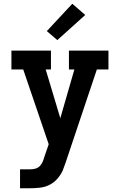

<svg xmlns="http://www.w3.org/2000/svg" viewBox="-20 -790 640 1025"><path d="M87 215V114H139Q154 114 168 110.5Q182 107 192 97Q202 87 207.5 74Q213 61 217 47L240 -20L178 -202L104 -419H41V-520H252V-419H224L302 -159L377 -419H348V-520H559V-419H497L330 79Q326 89 322.5 99.5Q319 110 315 120Q304 144 286 164.5Q268 185 244 197Q220 209 193 212Q166 215 139 215ZM286 -576 230 -624 366 -770 435 -710Z"/></svg>

Font: Iosevka Plex Etoile
Style: Bold
Weight: 700
Designer: Belleve Invis
Foundry: Belleve Invis
Version: Version 25.1.1; ttfautohint (v1.8.4)